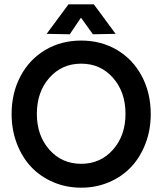

<svg xmlns="http://www.w3.org/2000/svg" viewBox="-20 -848 744 880"><path d="M33.2 -325.2Q33.2 -421.9 74 -498.8Q114.7 -575.7 187.5 -618.9Q260.3 -662.1 352.1 -662.1Q443.8 -662.1 516.6 -618.9Q589.4 -575.7 630.1 -498.8Q670.9 -421.9 670.9 -325.2Q670.9 -252.9 647 -190.2Q623 -127.4 581.3 -83Q539.6 -38.6 480.2 -13.2Q420.9 12.2 352.1 12.2Q283.2 12.2 223.9 -13.2Q164.6 -38.6 122.8 -83Q81.1 -127.4 57.1 -190.2Q33.2 -252.9 33.2 -325.2ZM555.2 -326.2Q555.2 -426.3 498 -491.2Q440.9 -556.2 352.1 -556.2Q263.2 -556.2 206.1 -491.2Q148.9 -426.3 148.9 -326.2Q148.9 -226.6 206.3 -161.9Q263.7 -97.2 352.1 -97.2Q440.4 -97.2 497.8 -161.9Q555.2 -226.6 555.2 -326.2ZM193.8 -692.9 293.9 -828.1H410.2L509.8 -692.9L405.8 -690.9L351.1 -767.1L299.8 -690.9Z"/></svg>

Font: Apfel Grotezk Mittel
Style: Regular
Weight: 500
Designer: Luigi Gorlero
Foundry: © 2023, Luigi Gorlero & Collletttivo
Version: Version 2.000;Glyphs 3.2 (3217)